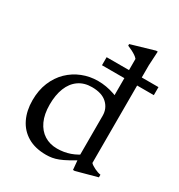

<svg xmlns="http://www.w3.org/2000/svg" viewBox="-171 -826 887 951"><g transform="rotate(30 273.0 -350.0)"><path d="M377.5 -298Q377.5 -339.5 348 -367Q318.5 -394.5 261.5 -394.5Q217 -394.5 185.8 -372.5Q154.5 -350.5 138.5 -310.2Q122.5 -270 122.5 -215Q122.5 -160 140.2 -121.8Q158 -83.5 189.5 -63.8Q221 -44 262.5 -44Q301 -44 336.2 -56.2Q371.5 -68.5 405 -94.5V-59Q369 -37.5 344 -23.8Q319 -10 300 -2.8Q281 4.5 264.8 7.2Q248.5 10 230.5 10Q168 10 125 -15.5Q82 -41 60 -86.5Q38 -132 38 -191Q38 -248.5 56.8 -293.8Q75.5 -339 108.2 -370.8Q141 -402.5 183.2 -419.2Q225.5 -436 272.5 -436Q296.5 -436 319.5 -432Q342.5 -428 367 -419.8Q391.5 -411.5 419.5 -397.5L377.5 -369V-623Q371.5 -630.5 362 -637Q352.5 -643.5 340.2 -649.8Q328 -656 313.5 -662V-671L445.5 -709.5H455L450.5 -628.5V-70Q455 -65 462.5 -60.2Q470 -55.5 479 -51Q488 -46.5 497 -43.5Q506 -40.5 514 -39.5V-24.5L394.5 8H384.5L377.5 -68ZM249.5 -513V-559H546V-513Z"/></g></svg>

Font: Newsreader Text
Style: Regular
Weight: 400
Designer: Hugues Gentile
Foundry: Production Type
Version: Version 1.001